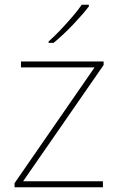

<svg xmlns="http://www.w3.org/2000/svg" viewBox="-20 -786 496 806"><path d="M412 0H41V-17L377 -503H68V-528H415V-513L77 -25H412ZM353 -759Q327 -725 286 -682Q245 -639 205 -606H184V-612Q207 -632 233.5 -660Q260 -688 284.5 -716.5Q309 -745 323 -766H353Z"/></svg>

Font: Noto Sans Syriac Western Thin
Style: Regular
Weight: 100
Designer: Patrick Giasson and the Monotype Design Team
Foundry: Monotype Imaging Inc.
Version: Version 3.000; ttfautohint (v1.8.4.7-5d5b)